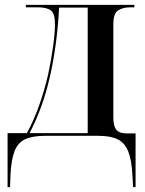

<svg xmlns="http://www.w3.org/2000/svg" viewBox="-20 -556 595 786"><path d="M11 210V-11H90Q120 -66 141.5 -128Q163 -190 177 -251Q190 -312 197.5 -367Q205 -422 205 -457Q205 -501 188 -513.5Q171 -526 135 -526H86V-536H530V-526H514Q483 -526 463.5 -513.5Q444 -501 444 -457V-75Q444 -39 456.5 -24.5Q469 -10 497 -10H535V210H525L522 161Q519 99 505 64Q491 29 462 14.5Q433 0 382 0H165Q113 0 83 14Q53 28 39.5 63Q26 98 23 159L21 210ZM101 -11H339V-525H222Q214 -374 185 -245Q156 -116 101 -11Z"/></svg>

Font: Noto Serif Display SemiCondensed Medium
Style: Regular
Weight: 500
Width: 4
Designer: Monotype Design Team
Foundry: Monotype Imaging Inc.
Version: Version 2.009